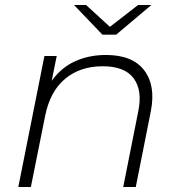

<svg xmlns="http://www.w3.org/2000/svg" viewBox="-20 -745 713 765"><path d="M402 -526Q508 -526 554.5 -465Q601 -404 581 -302L521 0H471L531 -302Q548 -385 512.5 -433Q477 -481 389 -481Q300 -481 240 -431.5Q180 -382 160 -284L103 0H53L157 -522H206L186 -423Q224 -476 279.5 -501Q335 -526 402 -526ZM388 -607 275 -725H323L418 -638L530 -725H583L443 -607Z"/></svg>

Font: Montserrat Light
Style: Italic
Weight: 300
Italic angle: -11.3°
Designer: Julieta Ulanovsky
Foundry: Julieta Ulanovsky
Version: Version 9.000; ttfautohint (v1.8.4.7-5d5b)